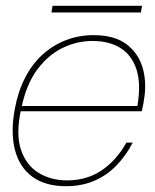

<svg xmlns="http://www.w3.org/2000/svg" viewBox="-20 -629 533 661"><path d="M207 12Q136 12 91.5 -20.5Q47 -53 31.5 -113Q16 -173 31 -254Q42 -314 66.5 -361.5Q91 -409 127 -441.5Q163 -474 207.5 -491Q252 -508 302 -508Q375 -508 416.5 -476Q458 -444 472 -392.5Q486 -341 475 -282Q474 -272 472 -264.5Q470 -257 468 -246H41L44 -264H453Q466 -340 450 -389.5Q434 -439 395 -463.5Q356 -488 298 -488Q246 -488 196.5 -464.5Q147 -441 109 -390.5Q71 -340 54 -259L52 -250Q34 -166 52.5 -112.5Q71 -59 113.5 -33.5Q156 -8 211 -8Q279 -8 330 -42.5Q381 -77 415 -138H437Q414 -94 381.5 -60Q349 -26 305.5 -7Q262 12 207 12ZM157 -586 161 -609H469L465 -586Z"/></svg>

Font: DM Sans 36pt Thin
Style: Italic
Weight: 250
Italic angle: -10°
Designer: Colophon Foundry, Jonny Pinhorn
Foundry: Colophon Foundry
Version: Version 4.004;gftools[0.9.30]